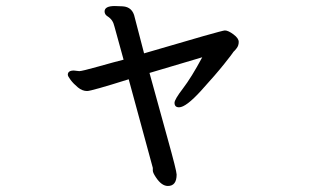

<svg xmlns="http://www.w3.org/2000/svg" viewBox="-20 -547 1040 637"><path d="M537 70Q516 70 497 41Q487 26 487 19V10L407 -284Q283 -245 269 -245Q253 -245 238.5 -257Q224 -269 214.5 -281.5Q205 -294 205 -299Q205 -313 225 -313L243 -311Q252 -311 307 -326.5Q362 -342 390 -349L360 -458Q357 -471 351.5 -479Q346 -487 336.5 -493Q327 -499 327 -509Q327 -527 361 -527L387 -526Q420 -524 427 -489L458 -370Q716 -446 726 -446Q737 -446 754.5 -433Q772 -420 772 -408Q772 -396 765.5 -387.5Q759 -379 756.5 -377Q754 -375 752.5 -372Q751 -369 724 -335Q697 -301 647 -246Q597 -191 574 -191Q559 -191 559 -206Q559 -217 587 -253.5Q615 -290 651 -357L476 -305Q506 -195 536 -87.5Q566 20 566 32Q566 70 537 70Z"/></svg>

Font: LXGW WenKai Lite Medium
Style: Regular
Weight: 500
Designer: LXGW / Fontworks Inc.
Foundry: LXGW / Fontworks Inc.
Version: Version 1.511; March 25, 2025